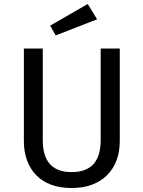

<svg xmlns="http://www.w3.org/2000/svg" viewBox="-20 -933 721 965"><path d="M582 -224Q582 -171 566 -128Q550 -85 519 -53.5Q488 -22 443 -5Q398 12 340 12Q281 12 236 -5Q191 -22 161 -53.5Q131 -85 115.5 -128Q100 -171 100 -224V-689H195V-228Q195 -68 340 -68Q486 -68 486 -228V-689H582ZM232 -804 421 -913 468 -836 260 -755Z"/></svg>

Font: Feura Sans
Style: Regular
Weight: 400
Designer: Carrois Corporate & Edenspiekermann
Foundry: Carrois Corporate GbR & Edenspiekermann AG
Version: Version 1.001